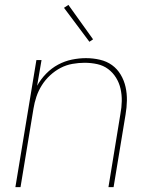

<svg xmlns="http://www.w3.org/2000/svg" viewBox="-20 -766 640 786"><path d="M43 0 129 -520H150L132 -415Q147 -442 169 -464.5Q191 -487 218 -501.5Q245 -516 274.5 -522Q304 -528 332 -528Q361 -528 389 -521.5Q417 -515 438.5 -499.5Q460 -484 474 -460.5Q488 -437 494 -410Q500 -383 499.5 -354.5Q499 -326 494 -297L445 0H424L473 -300Q478 -326 478.5 -352Q479 -378 473.5 -402.5Q468 -427 455 -448Q442 -469 422.5 -483.5Q403 -498 378 -503.5Q353 -509 326 -509Q302 -509 276.5 -504.5Q251 -500 228 -488Q205 -476 185 -457.5Q165 -439 151 -416.5Q137 -394 129 -370Q121 -346 117 -321L64 0ZM346 -595 242 -734 260 -746 361 -605Z"/></svg>

Font: Iosevka SS04 Th Ex Obl
Style: Regular
Weight: 100
Width: 7
Italic angle: -9°
Monospace: yes
Designer: Belleve Invis
Foundry: Belleve Invis
Version: Version 19.0.0; ttfautohint (v1.8.4)